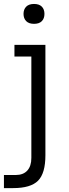

<svg xmlns="http://www.w3.org/2000/svg" viewBox="-23 -758 350 981"><path d="M190.7 -649.9Q177.2 -636.2 150.9 -636.2Q124.5 -636.2 110.8 -650.1Q97.2 -664.1 97.2 -687Q97.2 -710 110.8 -723.9Q124.5 -737.8 150.9 -737.8Q177.2 -737.8 190.7 -724.1Q204.1 -710.4 204.1 -687Q204.1 -663.6 190.7 -649.9ZM43.9 203.1H-2.9V136.2H57.1Q95.7 136.2 116.5 113.5Q137.2 90.8 137.2 48.8V-469.2H50.8V-528.8H209V35.2Q209 127.4 171.4 165.3Q133.8 203.1 43.9 203.1Z"/></svg>

Font: Sora Light
Style: Regular
Weight: 300
Designer: Jonathan Barnbrook, Julián Moncada
Foundry: Barnbrook Fonts
Version: Version 2.000